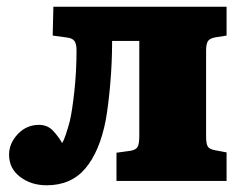

<svg xmlns="http://www.w3.org/2000/svg" viewBox="-20 -539 724 572"><path d="M119 13Q73 13 40 -12Q7 -37 7 -78Q7 -112 33 -139.5Q59 -167 96 -167Q122 -167 138.5 -149Q155 -131 165 -113Q170 -120 176 -138Q182 -156 188 -178Q195 -208 201.5 -267Q208 -326 208 -389Q208 -408 202 -416.5Q196 -425 181 -427L137 -433L139 -519H655V-433L623 -428Q605 -425 599.5 -416.5Q594 -408 594 -388V-132Q594 -111 599 -102.5Q604 -94 623 -91L655 -85V0H327V-84L370 -90Q386 -93 390.5 -102.5Q395 -112 395 -134V-417H314Q314 -353 308.5 -289.5Q303 -226 295 -181Q277 -88 234.5 -37.5Q192 13 119 13Z"/></svg>

Font: Literata 12pt ExtraBold
Style: Regular
Weight: 800
Designer: Latin by Veronika Burian and Jose Scaglione. Greek by Irene Vlachou. Cyrillic by Vera Evstafieva.
Foundry: TypeTogether
Version: Version 3.002